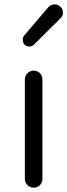

<svg xmlns="http://www.w3.org/2000/svg" viewBox="-20 -866 311 886"><path d="M94.7 -40V-499Q94.7 -516.6 106.9 -528.3Q119.1 -540 135.7 -540Q152.3 -540 164.1 -528.3Q175.8 -516.6 175.8 -499V-40Q175.8 -23.4 164.1 -11.7Q152.3 0 135.7 0Q119.1 0 106.9 -11.7Q94.7 -23.4 94.7 -40ZM135.7 -659.2Q127 -651.4 114.7 -651.4Q102.5 -651.4 93.8 -659.2Q85 -668.9 85 -682.6Q85 -693.4 91.8 -702.1L203.1 -833Q213.9 -844.7 229.5 -845.7Q231.4 -845.7 232.4 -845.7Q247.1 -845.7 257.8 -835.9Q270.5 -825.2 270.5 -807.6Q270.5 -792 258.8 -781.2Z"/></svg>

Font: Gen Jyuu Gothic P Normal
Style: Regular
Weight: 300
Designer: [Source Han Sans]
Ryoko NISHIZUKA  (kana & ideographs); Paul D. Hunt (Latin, Greek & Cyrillic); Wenlong ZHANG  (bopomofo
Version: Version 1.002.20150607